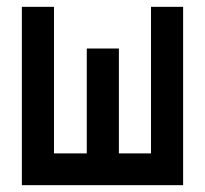

<svg xmlns="http://www.w3.org/2000/svg" viewBox="-20 -542 600 562"><path d="M44 0V-522H138V-93H234V-400H328V-93H422V-522H516V0Z"/></svg>

Font: Ubuntu Sans Mono Medium
Style: Regular
Weight: 500
Monospace: yes
Designer: Dalton Maag Ltd
Foundry: Dalton Maag Ltd
Version: Version 1.006